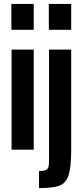

<svg xmlns="http://www.w3.org/2000/svg" viewBox="-20 -763 422 979"><path d="M38 -743H152V-611H38ZM39 -510H152V0H39ZM229 -743H343V-611H229ZM230 57V-510H343V2Q343 92 329 132Q315 172 282.5 184Q250 196 179 196V109Q203 109 213.5 104Q224 99 227 88.5Q230 78 230 57Z"/></svg>

Font: Saira ExtraCondensed
Style: Bold
Weight: 700
Width: 2
Designer: Hector Gatti with collaboration of the Omnibus-Type team
Foundry: Omnibus-Type
Version: Version 0.072; ttfautohint (v1.8)